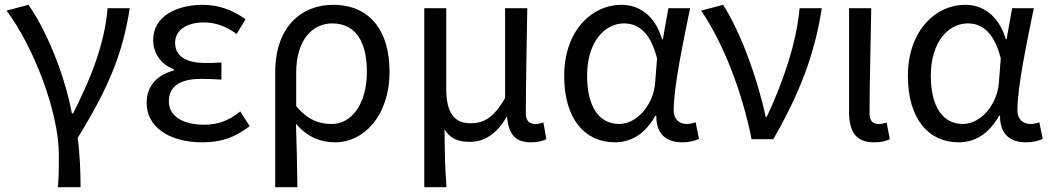

<svg xmlns="http://www.w3.org/2000/svg" viewBox="-20 -577 4358 796"><path d="M220 199H314C314 137 311 60 302 -5C436 -223 489 -360 518 -543H426C414 -392 353 -244 283 -107H278C246 -278 166 -462 98 -557L7 -533C116 -389 224 -116 224 65C224 125 224 150 220 199Z M818 13C893 13 950 -4 1015 -54L976 -115C925 -74 880 -60 827 -60C735 -60 680 -97 680 -157C680 -218 725 -250 814 -250C841 -250 867 -249 898 -247V-318C872 -316 852 -316 831 -316C743 -316 706 -350 706 -399C706 -455 758 -484 825 -484C875 -484 919 -467 961 -436L998 -497C947 -534 888 -557 822 -557C711 -557 615 -509 615 -411C615 -360 645 -310 701 -290V-285C640 -269 588 -228 588 -150C588 -49 684 13 818 13Z M1121 199H1213C1212 103 1210 34 1207 -64C1257 -6 1312 13 1371 13C1485 13 1595 -94 1595 -280C1595 -451 1512 -557 1361 -557C1229 -557 1121 -465 1121 -278ZM1356 -63C1308 -63 1259 -76 1208 -137V-276C1208 -413 1277 -480 1357 -480C1458 -480 1501 -399 1501 -279C1501 -144 1436 -63 1356 -63Z M1739 199H1831C1825 114 1824 66 1823 -41C1849 2 1885 11 1929 11C1988 11 2040 -22 2080 -92H2082C2089 -19 2118 13 2180 13C2209 13 2228 8 2245 0L2233 -69C2219 -65 2209 -63 2200 -63C2176 -63 2160 -75 2160 -106C2160 -237 2164 -396 2166 -543H2074V-171C2024 -82 1979 -66 1930 -66C1859 -66 1830 -115 1830 -210V-543H1739Z M2529 13C2599 13 2656 -24 2697 -97H2701C2700 -21 2743 13 2808 13C2840 13 2862 6 2878 -1L2864 -70C2853 -66 2839 -63 2827 -63C2797 -63 2773 -82 2773 -119C2773 -218 2812 -400 2841 -543H2751L2728 -414H2725C2694 -518 2625 -557 2557 -557C2432 -557 2319 -448 2319 -262C2319 -84 2405 13 2529 13ZM2547 -63C2463 -63 2414 -136 2414 -263C2414 -406 2489 -480 2567 -480C2618 -480 2674 -453 2704 -335L2696 -232C2688 -140 2619 -63 2547 -63Z M3096 0H3186C3296 -191 3358 -354 3387 -543H3295C3282 -397 3225 -233 3159 -93H3154C3124 -240 3053 -440 2978 -557L2887 -533C2980 -395 3056 -199 3096 0Z M3603 13C3634 13 3653 8 3669 0L3656 -69C3644 -65 3633 -63 3623 -63C3600 -63 3585 -75 3585 -106C3585 -237 3590 -396 3592 -543H3500V-113C3500 -32 3528 13 3603 13Z M3954 13C4024 13 4081 -24 4122 -97H4126C4125 -21 4168 13 4233 13C4265 13 4287 6 4303 -1L4289 -70C4278 -66 4264 -63 4252 -63C4222 -63 4198 -82 4198 -119C4198 -218 4237 -400 4266 -543H4176L4153 -414H4150C4119 -518 4050 -557 3982 -557C3857 -557 3744 -448 3744 -262C3744 -84 3830 13 3954 13ZM3972 -63C3888 -63 3839 -136 3839 -263C3839 -406 3914 -480 3992 -480C4043 -480 4099 -453 4129 -335L4121 -232C4113 -140 4044 -63 3972 -63Z"/></svg>

Font: Microsoft YaHei
Style: Regular
Weight: 400
Designer: Ryoko NISHIZUKA 西塚涼子 (kana, bopomofo & ideographs); Paul D. Hunt (Latin, Greek & Cyrillic); Sandoll Communications 산돌커뮤니
Foundry: Adobe
Version: Version 2.001;hotconv 1.0.111;makeotfexe 2.5.65597